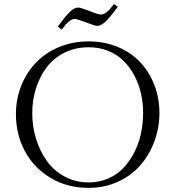

<svg xmlns="http://www.w3.org/2000/svg" viewBox="-20 -914 856 942"><path d="M58.1 -354Q58.1 -427.2 84 -492.7Q109.9 -558.1 156 -606.4Q202.1 -654.8 269.3 -682.9Q336.4 -710.9 415 -710.9Q493.2 -710.9 559.1 -683.1Q625 -655.3 669.2 -607.4Q713.4 -559.6 737.8 -495.6Q762.2 -431.6 762.2 -359.9Q762.2 -286.6 737.3 -220Q712.4 -153.3 668.2 -102.8Q624 -52.2 558.1 -22.2Q492.2 7.8 415 7.8Q309.1 7.8 226.8 -42Q144.5 -91.8 101.3 -173.8Q58.1 -255.9 58.1 -354ZM138.2 -358.9Q138.2 -293.5 156.7 -233.2Q175.3 -172.9 209.5 -124.8Q243.7 -76.7 297.1 -47.9Q350.6 -19 415 -19Q466.3 -19 510.5 -38.1Q554.7 -57.1 585.7 -90.1Q616.7 -123 638.9 -166.5Q661.1 -210 671.6 -259Q682.1 -308.1 682.1 -359.9Q682.1 -409.7 671.4 -456.5Q660.6 -503.4 638.7 -544.4Q616.7 -585.4 585.4 -616.2Q554.2 -647 510.5 -664.6Q466.8 -682.1 415 -682.1Q349.6 -682.1 296.1 -655.3Q242.7 -628.4 208.7 -583.3Q174.8 -538.1 156.5 -480.5Q138.2 -422.9 138.2 -358.9ZM264.2 -784.2Q306.6 -842.3 326.9 -859.6Q347.2 -877 363.8 -877Q375 -877 418.9 -859.9Q462.9 -842.8 474.1 -842.8Q488.8 -842.8 503.7 -854.7Q518.6 -866.7 539.1 -894L558.1 -880.9Q515.6 -823.2 494.9 -805.2Q474.1 -787.1 457 -787.1Q446.3 -787.1 402.3 -804Q358.4 -820.8 347.2 -820.8Q332.5 -820.8 317.9 -808.6Q303.2 -796.4 282.2 -768.1Z"/></svg>

Font: Dehuti
Style: Book
Weight: 400
Version: Version 1.2